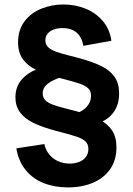

<svg xmlns="http://www.w3.org/2000/svg" viewBox="-20 -683 582 843"><path d="M278.5 139.8Q220.1 139.8 172.6 121.3Q125.1 102.8 93.2 64.2Q61.4 25.8 51.7 -31.7L174.7 -50.5Q181 -22.5 197.6 -3.2Q214.2 16.2 237.3 25.7Q260.4 35.3 286.2 35.3Q308.2 35.3 326.8 28.2Q345.5 21.2 356.8 6.5Q368 -8.1 368 -29.2Q368 -49.8 355.8 -61.6Q343.6 -73.4 319 -82.1Q294.3 -90.8 238.7 -105.1L230.5 -107.2Q167 -123.8 127.6 -143Q88.2 -162.2 68 -189.7Q47.7 -217.2 47.7 -255.7Q47.7 -302.6 76 -334.5Q104.2 -366.3 148.7 -380.9Q193.1 -395.5 241.8 -394.3L252.2 -345.5Q209.9 -331.8 188.7 -314.6Q167.5 -297.4 167.5 -272.7Q167.5 -254.2 179.4 -242.6Q191.2 -231.1 211.8 -223.5Q232.2 -215.9 271.8 -205.8Q273.9 -205.3 315 -194.7Q378.2 -177.3 415.3 -158.7Q452.3 -140 471.8 -110.7Q491.3 -81.3 491.3 -36.3Q491.3 19.5 464 59.2Q436.6 98.8 388.3 119.3Q340 139.8 278.5 139.8ZM302.2 -181.3Q322.1 -185.9 339.8 -196.8Q357.5 -207.6 368.6 -224.5Q379.7 -241.5 379.7 -262.5Q379.7 -283.1 367.5 -294.9Q355.2 -306.8 330.6 -315.5Q306 -324.2 250.3 -338.4L242.2 -340.5Q177.4 -357.5 138.7 -376.3Q99.9 -395.1 79.6 -424.1Q59.3 -453.1 59.3 -497.3Q59.3 -551.7 87.8 -589.3Q116.2 -626.9 162 -645.1Q207.7 -663.3 258.8 -663.3Q310.8 -663.3 356.1 -644.8Q401.4 -626.2 431.9 -590.1Q462.3 -554 469 -504L346 -481.8Q341.3 -508.7 329 -525.9Q316.8 -543.2 298.1 -551.4Q279.5 -559.7 254.7 -559.7Q233.5 -559.7 216.3 -553.5Q199.2 -547.4 189.2 -535.2Q179.2 -523 179.2 -506Q179.2 -487.9 191.2 -476.2Q203.2 -464.5 223.4 -456.9Q243.6 -449.3 281.6 -439.7Q315.1 -431.3 326.7 -428Q389.5 -410.7 426.8 -392Q464 -373.3 483.5 -344.8Q503 -316.3 503 -273Q503 -223.8 478.9 -190.2Q454.8 -156.5 410 -141.9Q365.3 -127.2 305.3 -133.5Z"/></svg>

Font: Vela Sans GX ExtLt
Style: Regular
Weight: 200
Designer: Principal design: Mikhail Sharanda - project Manrope.
Design modification: Ravid Balaliev
Foundry: Mikhail Sharanda
Version: Version 1.001